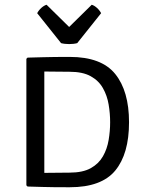

<svg xmlns="http://www.w3.org/2000/svg" viewBox="-20 -785 611 808"><path d="M523 -270.5Q523 -137.5 465 -67.2Q407 3 273.5 3Q238 3 212.2 2.8Q186.5 2.5 160 1.8Q133.5 1 96 0L91 -5V-537.5L96 -542.5Q134 -543.5 160.5 -544.2Q187 -545 212.5 -545.2Q238 -545.5 273.5 -545.5Q407 -545.5 465 -473.5Q523 -401.5 523 -270.5ZM443.5 -270.5Q443.5 -307.5 437.2 -345Q431 -382.5 413.2 -414Q395.5 -445.5 361.8 -464.2Q328 -483 272.5 -483Q242.5 -483 217.8 -483.5Q193 -484 166.5 -484V-57.5Q193.5 -57.5 218 -58Q242.5 -58.5 272.5 -58.5Q328 -58.5 361.8 -77.2Q395.5 -96 413.2 -127.2Q431 -158.5 437.2 -196Q443.5 -233.5 443.5 -270.5ZM237 -603.5 136.5 -729.5Q143 -742 154.2 -752Q165.5 -762 176 -765L271 -671.5L366 -765Q376.5 -762 387.8 -752Q399 -742 405.5 -729.5L305 -603.5Q298 -601.5 289 -600.5Q280 -599.5 271 -599.5Q262 -599.5 253 -600.5Q244 -601.5 237 -603.5Z"/></svg>

Font: Signika SC
Style: Regular
Weight: 300
Designer: Anna Giedryś
Foundry: Anna Giedryś
Version: Version 2.000